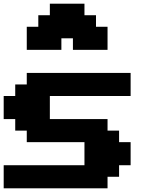

<svg xmlns="http://www.w3.org/2000/svg" viewBox="-20 -1020 852 1040"><path d="M0 0H562.5V-62.5H625V-125H687.5V-250H625V-312.5H562.5V-375H250V-500H687.5V-625H125V-562.5H62.5V-500H0V-375H62.5V-312.5H125V-250H437.5V-125H0ZM375 -750H562.5V-875H500V-937.5H437.5V-1000H250V-937.5H187.5V-875H125V-750H312.5V-812.5H375Z"/></svg>

Font: Faithful 32x
Style: Semibold
Weight: 400
Foundry: Faithful Resource Pack
Version: Version 1.0; January 27, 2023